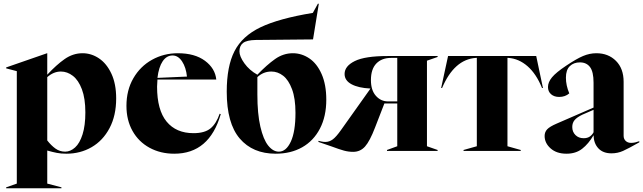

<svg xmlns="http://www.w3.org/2000/svg" viewBox="-20 -808 3443 1028"><path d="M13 195 70 175V-427L13 -442V-447L232 -523H233V-408Q282 -461 326.5 -492Q371 -523 422 -523Q469 -523 510 -495.5Q551 -468 576.5 -413.5Q602 -359 602 -281Q602 -189 566.5 -122Q531 -55 470.5 -20Q410 15 335 15Q307 15 284 10.5Q261 6 233 -2V175L309 195V200H13ZM329 4Q357 4 382 -18.5Q407 -41 422 -88.5Q437 -136 437 -206Q437 -281 418.5 -330Q400 -379 370 -402Q340 -425 306 -425Q267 -425 233 -395V-56Q254 -29 277 -12.5Q300 4 329 4Z M657 -241Q657 -325 694 -389Q731 -453 794 -488Q857 -523 932 -523Q1023 -523 1077.5 -482.5Q1132 -442 1138 -382H823Q821 -358 821 -344Q821 -219 872 -157Q923 -95 1016 -95Q1076 -95 1107 -120.5Q1138 -146 1156 -199L1162 -197Q1101 15 913 15Q839 15 780.5 -17Q722 -49 689.5 -107Q657 -165 657 -241ZM981 -398Q976 -447 955 -479Q934 -511 904 -511Q872 -511 851 -480Q830 -449 823 -391Z M1194 -317Q1194 -453 1235.5 -534Q1277 -615 1375 -662Q1473 -709 1655 -739L1682 -788H1687L1656 -597L1349 -594Q1301 -593 1281.5 -578Q1262 -563 1262 -533Q1262 -506 1288.5 -469Q1315 -432 1358 -408Q1409 -461 1453 -492Q1497 -523 1548 -523Q1595 -523 1636 -495.5Q1677 -468 1702 -411.5Q1727 -355 1727 -274Q1727 -185 1693 -119.5Q1659 -54 1598 -19.5Q1537 15 1456 15Q1333 15 1263.5 -66.5Q1194 -148 1194 -317ZM1473 4Q1512 4 1537 -49.5Q1562 -103 1562 -204Q1562 -281 1543.5 -330.5Q1525 -380 1496 -402.5Q1467 -425 1433 -425Q1390 -425 1358 -395V-302Q1358 -199 1374 -130Q1390 -61 1416 -28.5Q1442 4 1473 4Z M1755 -24 1685 -48V-54Q1689 -53 1700 -50.5Q1711 -48 1722 -48Q1743 -48 1761.5 -61.5Q1780 -75 1806 -112L1963 -333V-334Q1899 -337 1862 -357Q1825 -377 1825 -412Q1825 -454 1879.5 -481Q1934 -508 2055 -508H2323V-503L2266 -483V-25L2323 -5V0H2052V-5L2107 -25V-254H2038L1988 -125Q1960 -52 1934.5 -23.5Q1909 5 1871 5Q1846 5 1822 -1.5Q1798 -8 1755 -24ZM2058 -265H2107V-498H2074Q2024 -498 1995 -468Q1966 -438 1966 -379Q1966 -325 1992.5 -295Q2019 -265 2058 -265Z M2462 -5 2533 -25V-498H2528Q2412 -490 2347 -337H2342L2379 -508H2851L2887 -337H2882Q2851 -413 2804.5 -453.5Q2758 -494 2702 -498H2697V-25L2768 -5V0H2462Z M2896 -80Q2896 -101 2909.5 -115.5Q2923 -130 2960 -146L3158 -232V-365Q3158 -424 3139 -449Q3120 -474 3085 -474Q3052 -474 3031 -454Q3010 -434 3010 -392Q3010 -351 3028 -308Q3006 -289 2974 -289Q2947 -289 2930.5 -303.5Q2914 -318 2914 -342Q2914 -368 2935.5 -394Q2957 -420 3011 -456Q3066 -493 3101.5 -508Q3137 -523 3173 -523Q3237 -523 3278 -482Q3319 -441 3319 -370V-81Q3319 -64 3330 -53.5Q3341 -43 3359 -43Q3370 -43 3381 -45.5Q3392 -48 3403 -52V-46Q3345 -13 3316 0Q3287 13 3254 13Q3209 13 3184 -13.5Q3159 -40 3158 -84Q3131 -38 3097 -11.5Q3063 15 3013 15Q2960 15 2928 -13.5Q2896 -42 2896 -80ZM3105 -68Q3125 -68 3138 -77Q3151 -86 3158 -100V-220L3098 -194Q3069 -180 3056.5 -165Q3044 -150 3044 -128Q3044 -102 3061 -85Q3078 -68 3105 -68Z"/></svg>

Font: Nyght Serif Bold
Style: Regular
Weight: 700
Designer: Maksym Kobuzan
Version: Version 0.410